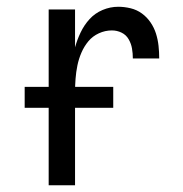

<svg xmlns="http://www.w3.org/2000/svg" viewBox="-20 -548 540 568"><path d="M124 0V-520H202V-408Q208 -430 218.5 -452Q229 -474 245 -491.5Q261 -509 283.5 -518.5Q306 -528 330 -528Q348 -528 366.5 -523.5Q385 -519 400 -508Q415 -497 425.5 -481.5Q436 -466 441.5 -448.5Q447 -431 449 -412.5Q451 -394 451 -375H373Q373 -390 370.5 -404.5Q368 -419 360.5 -432Q353 -445 339.5 -451.5Q326 -458 311 -458Q291 -458 272.5 -449.5Q254 -441 241.5 -426Q229 -411 221 -392.5Q213 -374 209 -354.5Q205 -335 203.5 -315Q202 -295 202 -276V0ZM53 -229V-291H315V-229Z"/></svg>

Font: Iosevka Term Curly
Style: Regular
Weight: 400
Designer: Belleve Invis
Foundry: Belleve Invis
Version: Version 32.3.0